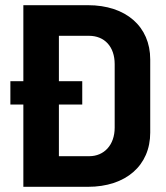

<svg xmlns="http://www.w3.org/2000/svg" viewBox="-20 -720 639 740"><path d="M20 -317H70V0H319C465 0 559 -82 559 -209V-491C559 -618 465 -700 319 -700H70V-407H20ZM207 -118V-317H297V-407H207V-582H323C383 -582 422 -540 422 -473V-228C422 -161 381 -118 324 -118Z"/></svg>

Font: Vanilla Cream ExtraBold
Style: Regular
Weight: 800
Designer: Jeremy Tribby, Jinavaṁso
Foundry: Tribby Type
Version: Version 1.422;Glyphs 3.1.2 (3151)